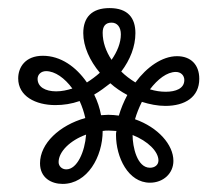

<svg xmlns="http://www.w3.org/2000/svg" viewBox="-20 -733 541 475"><path d="M389 -471C438 -471 473 -493 473 -538C473 -573 452 -594 418 -594C381 -594 343 -567 315 -529C302 -537 290 -546 280 -556C302 -585 315 -618 315 -651C315 -688 297 -713 251 -713C207 -713 186 -690 186 -651C186 -618 202 -583 227 -553C217 -544 206 -536 195 -529C168 -568 130 -595 86 -595C43 -595 25 -567 25 -539C25 -495 68 -473 117 -473C137 -473 157 -476 177 -483C183 -470 188 -455 191 -441C127 -423 79 -378 79 -329C79 -293 107 -278 135 -278C196 -278 234 -345 234 -409C239 -410 244 -410 249 -410C256 -410 262 -409 268 -409C267 -405 267 -402 267 -399C267 -344 297 -281 351 -281C384 -281 409 -304 409 -335C409 -375 371 -418 314 -438C318 -452 324 -467 331 -481C350 -475 370 -471 389 -471ZM256 -677C270 -677 279 -666 279 -648C279 -627 270 -605 256 -585C242 -606 234 -629 234 -652C234 -668 241 -677 256 -677ZM119 -507C92 -507 73 -518 73 -538C73 -548 81 -557 94 -557C116 -557 140 -540 159 -514C146 -510 133 -507 119 -507ZM415 -555C428 -555 436 -546 436 -535C436 -514 415 -506 390 -506C377 -506 364 -508 351 -512C370 -537 393 -555 415 -555ZM274 -447C266 -448 257 -449 248 -449C242 -449 236 -448 230 -448C227 -465 221 -483 213 -499C227 -507 240 -517 253 -527C265 -516 280 -506 295 -498C286 -481 279 -464 274 -447ZM144 -314C133 -314 125 -322 125 -332C125 -358 154 -386 193 -400C190 -358 171 -314 144 -314ZM372 -336C372 -325 363 -318 351 -318C319 -318 308 -370 308 -399C346 -384 372 -358 372 -336Z"/></svg>

Font: Arima Koshi ExtraBold
Style: Regular
Weight: 800
Designer: Joana Correia and Natanael Gama
Foundry: NDISCOVER
Version: Version 1.019;PS 001.019;hotconv 1.0.88;makeotf.lib2.5.64775